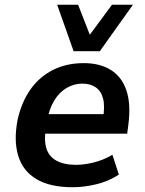

<svg xmlns="http://www.w3.org/2000/svg" viewBox="-20 -776 609 806"><path d="M286 10Q190 10 133 -24Q76 -58 56.5 -122Q37 -186 54 -274Q71 -349 108.5 -401.5Q146 -454 202.5 -482.5Q259 -511 332 -511Q399 -511 445 -482.5Q491 -454 510.5 -397Q530 -340 519 -254L514 -215H149L162 -297H431L412 -275Q421 -329 413 -361Q405 -393 382.5 -409Q360 -425 326 -425Q291 -425 260 -407Q229 -389 208 -354.5Q187 -320 177 -268L173 -244Q164 -189 174.5 -154Q185 -119 217 -101.5Q249 -84 299 -84Q335 -84 375.5 -94.5Q416 -105 452 -126L479 -43Q434 -14 382.5 -2Q331 10 286 10ZM289 -561 220 -756H308L357 -630L450 -756H538L399 -561Z"/></svg>

Font: Nunito Sans 7pt SemiCondensed
Style: Bold Italic
Weight: 700
Width: 4
Italic angle: -9°
Designer: Vernon Adams
Foundry: Vernon Adams
Version: Version 3.101;gftools[0.9.27]